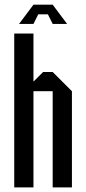

<svg xmlns="http://www.w3.org/2000/svg" viewBox="-20 -812 373 832"><path d="M125 0H41.7V-666.7H125V-458.3L166.7 -500H208.3L291.7 -416.7V0H208.3V-416.7H125ZM208.3 -791.7 270.8 -708.3H208.3L187.5 -750H145.8L125 -708.3H62.5L125 -791.7Z"/></svg>

Font: Yulong
Style: Regular
Weight: 400
Designer: GGBotNet
Foundry: f0n7.com
Version: 1.00